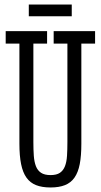

<svg xmlns="http://www.w3.org/2000/svg" viewBox="-20 -807 441 840"><path d="M4.9 -670.9H186V-616.2H126V-186Q126 -152.3 127.9 -125.5Q129.9 -98.6 137.2 -79.8Q144.5 -61 159.7 -51Q174.8 -41 201.2 -41Q227.5 -41 242.2 -51Q256.8 -61 264.2 -79.8Q271.5 -98.6 273.2 -125.5Q274.9 -152.3 274.9 -186V-616.2H214.8V-670.9H396V-616.2H335.9V-178.2Q335.9 -125.5 328.9 -89.1Q321.8 -52.7 305.9 -30Q290 -7.3 264.2 2.9Q238.3 13.2 201.2 13.2Q163.6 13.2 137.7 2.9Q111.8 -7.3 95.7 -30Q79.6 -52.7 72.3 -89.1Q64.9 -125.5 64.9 -178.2V-616.2H4.9ZM106 -735.8V-787.1H293.9V-735.8Z"/></svg>

Font: Stint Ultra Condensed
Style: Regular
Weight: 400
Width: 1
Designer: Astigmatic (AOETI)
Foundry: Astigmatic (AOETI)
Version: Version 1.000